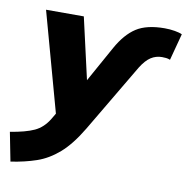

<svg xmlns="http://www.w3.org/2000/svg" viewBox="-128 -599 884 906"><g transform="rotate(10 313.5 -146.0)"><path d="M-19 227 -46 89Q28 77 69 58Q110 39 137 -6L153 -33L22 -508H203L270 -214L365 -385Q404 -455 453.5 -487Q503 -519 589 -519Q614 -519 637.5 -515Q661 -511 673 -505L639 -377Q629 -381 619.5 -382Q610 -383 600 -383Q571 -383 547 -367.5Q523 -352 500 -315L307 11Q258 93 208.5 136Q159 179 103.5 198Q48 217 -19 227Z"/></g></svg>

Font: Mulish Black
Style: Italic
Weight: 900
Italic angle: -9°
Designer: Vernon Adams
Foundry: Vernon Adams
Version: Version 3.603; ttfautohint (v1.8.3)